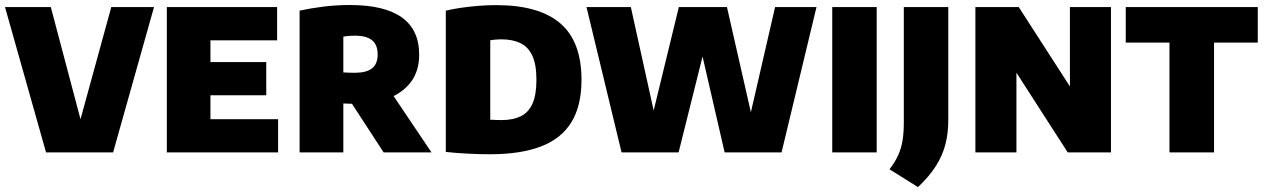

<svg xmlns="http://www.w3.org/2000/svg" viewBox="-24 -624 5173 786"><path d="M164.5 0 -3.5 -595H184L324.5 -64.5H286L431.5 -595H606.5L439 0Z M659 0V-595H1110.5V-459H837.5V-136H1114.5V0ZM776 -234V-370H1066V-234Z M1202.5 0V-580.5Q1248.5 -590.5 1301 -597Q1353.5 -603.5 1409 -603.5Q1549.5 -603.5 1620.8 -552.8Q1692 -502 1692 -400Q1692 -334 1658.8 -289.2Q1625.5 -244.5 1566.5 -221.8Q1507.5 -199 1430.5 -199Q1417.5 -199 1405.5 -199.5Q1393.5 -200 1381.5 -200.5V0ZM1546.5 0 1370.5 -270.5H1560.5L1742.5 0ZM1428 -326Q1475.5 -326 1498.8 -344Q1522 -362 1522 -401Q1522 -441.5 1498.5 -459.8Q1475 -478 1429.5 -478Q1417 -478 1404.5 -477Q1392 -476 1381.5 -474V-327.5Q1394.5 -327 1404.5 -326.5Q1414.5 -326 1428 -326Z M1981.5 7.5Q1939 7.5 1891 5Q1843 2.5 1801 -2V-580.5Q1831.5 -587.5 1866 -592.5Q1900.5 -597.5 1936.5 -600.2Q1972.5 -603 2008 -603Q2182 -603 2269.2 -528.8Q2356.5 -454.5 2356.5 -297Q2356.5 -191 2315.2 -123.8Q2274 -56.5 2190.8 -24.5Q2107.5 7.5 1981.5 7.5ZM2030 -132.5Q2076 -132.5 2107.5 -147.8Q2139 -163 2155.5 -199Q2172 -235 2172 -297.5Q2172 -360.5 2155 -396.5Q2138 -432.5 2105.8 -447.8Q2073.5 -463 2028 -463Q2017 -463 2005 -462Q1993 -461 1983 -459V-134Q1997.5 -133 2009 -132.8Q2020.5 -132.5 2030 -132.5Z M2520.5 0 2377 -595H2558.5L2675.5 -65H2626L2755 -595H2952L3072.5 -65H3027L3149 -595H3318.5L3175.5 0H2942.5L2830 -488.5H2876L2754 0Z M3383 0V-595H3565V0Z M3734 142 3617.5 69Q3640.5 39 3653.2 10.5Q3666 -18 3671 -50Q3676 -82 3676 -123V-595H3858V-130.5Q3858 -79.5 3846.5 -34Q3835 11.5 3807.8 54.8Q3780.5 98 3734 142Z M3969 0V-595H4146.5L4381.5 -230.5H4356V-595H4524V0H4347L4112.5 -364.5H4137V0Z M4763.5 0V-449.5H4584.5V-595H5125V-449.5H4946V0Z"/></svg>

Font: Encode Sans SC SemiCondensed ExtraBold
Style: Regular
Weight: 800
Width: 4
Designer: Multiple Designers
Foundry: Impallari Type
Version: Version 3.002